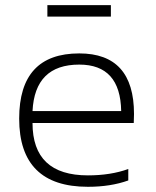

<svg xmlns="http://www.w3.org/2000/svg" viewBox="-20 -718 600 738"><path d="M284.7 -512.7Q495.1 -512.7 495.1 -279.8Q495.1 -263.2 494.1 -245.1H105Q105 -43.9 317.9 -43.9Q405.3 -43.9 473.1 -68.4V-24.4Q405.3 0 317.9 0Q53.7 0 53.7 -262.2Q53.7 -512.7 284.7 -512.7ZM105 -291H445.8Q442.9 -469.7 284.7 -469.7Q113.8 -469.7 105 -291ZM406.2 -698.2V-654.3H162.1V-698.2Z"/></svg>

Font: Voltera Light
Style: Light
Weight: 300
Designer: Bernd Montag
Version: Version 1.301